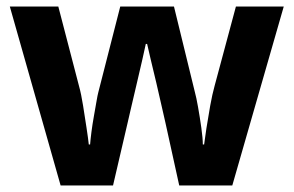

<svg xmlns="http://www.w3.org/2000/svg" viewBox="-20 -566 896 586"><path d="M527 0 485 -191Q481 -208 473.5 -241.5Q466 -275 457 -313.5Q448 -352 440 -384.5Q432 -417 429 -432H425Q422 -417 414.5 -384.5Q407 -352 398 -313.5Q389 -275 381 -241Q373 -207 369 -189L325 0H165L10 -546H158L221 -304Q228 -279 233.5 -244Q239 -209 244 -176.5Q249 -144 251 -125H255Q256 -139 259 -162.5Q262 -186 266.5 -211Q271 -236 274.5 -256.5Q278 -277 280 -284L347 -546H511L575 -284Q579 -270 584.5 -239Q590 -208 594.5 -176Q599 -144 599 -125H603Q605 -142 610 -174.5Q615 -207 621.5 -243Q628 -279 635 -304L700 -546H846L689 0Z"/></svg>

Font: Noto IKEA Latin
Style: Bold
Weight: 700
Designer: Monotype Design Team
Foundry: Monotype Imaging Inc.
Version: Version 1.0